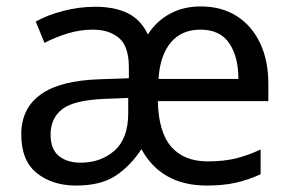

<svg xmlns="http://www.w3.org/2000/svg" viewBox="-20 -566 904 596"><path d="M603 -546Q668 -546 715 -516Q762 -486 787.5 -432Q813 -378 813 -306V-252H470Q472 -156 511.5 -110.5Q551 -65 625 -65Q675 -65 713 -74.5Q751 -84 789 -102V-25Q749 -7 710.5 1.5Q672 10 622 10Q481 10 419 -103Q385 -51 339 -20.5Q293 10 216 10Q143 10 94.5 -28.5Q46 -67 46 -149Q46 -229 106 -272.5Q166 -316 290 -320L380 -323V-357Q380 -422 349.5 -448Q319 -474 268 -474Q228 -474 189.5 -462Q151 -450 118 -433L91 -499Q126 -519 176 -532Q226 -545 275 -545Q337 -545 377.5 -524.5Q418 -504 439 -459Q465 -500 507 -523Q549 -546 603 -546ZM602 -474Q544 -474 510.5 -434.5Q477 -395 472 -321H720Q720 -390 691.5 -432Q663 -474 602 -474ZM303 -259Q209 -255 173 -227Q137 -199 137 -148Q137 -103 162.5 -82Q188 -61 230 -61Q293 -61 335.5 -98.5Q378 -136 378 -214V-262Z"/></svg>

Font: Noto Sans Living
Style: Regular
Weight: 400
Designer: Monotype Design Team
Foundry: Monotype Imaging Inc.
Version: Version 2.013; ttfautohint (v1.8.4.7-5d5b)